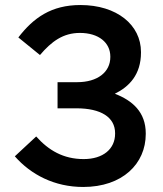

<svg xmlns="http://www.w3.org/2000/svg" viewBox="-20 -732 650 764"><path d="M311 12C467 12 560 -80 560 -199V-201C560 -286 507 -332 437 -359C494 -387 541 -435 541 -523V-525C541 -633 445 -712 300 -712C184 -712 113 -661 53 -583L139 -513C185 -567 231 -601 298 -601C373 -601 419 -562 419 -507V-505C419 -445 368 -405 287 -405H209V-301H284C381 -301 438 -266 438 -202V-200C438 -139 390 -99 313 -99C232 -99 173 -134 124 -189L39 -110C103 -37 197 12 311 12Z"/></svg>

Font: Mission Medium
Style: Regular
Weight: 500
Version: Version 1.000;FEAKit 1.0